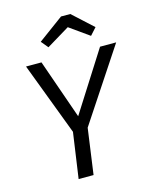

<svg xmlns="http://www.w3.org/2000/svg" viewBox="-132 -995 856 1080"><g transform="rotate(-15 296.0 -454.5)"><path d="M313 -266 276 0H189L227 -265L67 -688H157L278 -342L498 -688H592ZM183 -801 330 -909H384L502 -801L465 -760L351 -841L217 -760Z"/></g></svg>

Font: Fira Sans Book
Style: Italic
Weight: 350
Italic angle: -8°
Designer: bBox Type GmbH & Carrois Corporate GbR & Edenspiekermann AG
Foundry: bBox Type GmbH & Carrois Corporate GbR & Edenspiekermann AG
Version: Version 4.301